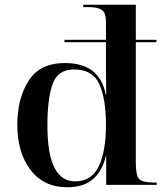

<svg xmlns="http://www.w3.org/2000/svg" viewBox="-20 -780 697 810"><path d="M264 10Q334 10 373.5 -25.5Q413 -61 426 -121H428V0H641V-10H628Q581 -10 567 -25Q553 -40 553 -93V-602H640V-612H553V-760H331V-750H356Q390 -750 408.5 -739Q427 -728 427 -687V-612H252V-602H427V-544Q427 -542 427 -510Q427 -478 427.5 -440Q428 -402 428 -381H426Q401 -514 254 -514Q148 -514 100.5 -439Q53 -364 53 -254Q53 -137 108.5 -63.5Q164 10 264 10ZM299 -15Q180 -12 180 -251Q180 -364 202 -425.5Q224 -487 292 -487Q371 -487 399 -425Q427 -363 427 -252Q427 -144 397.5 -80Q368 -16 299 -15Z"/></svg>

Font: Noto Serif Display Semi
Style: Regular
Weight: 600
Designer: Monotype Design Team
Foundry: Monotype Imaging Inc.
Version: Version 1.900